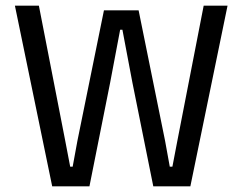

<svg xmlns="http://www.w3.org/2000/svg" viewBox="-20 -659 857 679"><path d="M164.6 0 32.7 -639H117.5L210.6 -161.6L228.2 -69.6H237L253.9 -161.6L347.6 -622.4H470.2L563.7 -161.5L580.4 -69.6H589.7L607.3 -161.5L700.3 -639H784.7L653.2 0H522.1L448.1 -367.7L412.9 -553.8H404.9L369.7 -367.7L296.3 0Z"/></svg>

Font: Anek Latin Medium
Style: Regular
Weight: 500
Designer: Yesha Goshar
Foundry: Ek Type
Version: Version 1.003